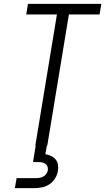

<svg xmlns="http://www.w3.org/2000/svg" viewBox="-20 -755 545 995"><path d="M163 0 275 -680H116L125 -735H505L496 -680H337L225 0ZM57 220 66 168H166Q176 168 185.5 166.5Q195 165 204.5 160Q214 155 220 146Q226 137 228 127Q229 117 226 108Q223 99 215.5 94Q208 89 199 87Q190 85 180 85H151L165 0H223L215 44Q231 47 245 53.5Q259 60 268.5 71.5Q278 83 280.5 99Q283 115 280 131Q277 151 265.5 169.5Q254 188 236 200Q218 212 197.5 216Q177 220 157 220Z"/></svg>

Font: Iosevka Light Oblique
Style: Regular
Weight: 300
Italic angle: -9°
Monospace: yes
Designer: Belleve Invis
Foundry: Belleve Invis
Version: Version 32.5.0; ttfautohint (v1.8.4)